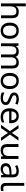

<svg xmlns="http://www.w3.org/2000/svg" viewBox="2516 -3316 810 5882"><g transform="rotate(90 2921.0 -375.0)"><path d="M173 -537Q173 -518 171.5 -498Q170 -478 168 -462H174Q191 -490 217 -508Q243 -526 275 -535.5Q307 -545 341 -545Q406 -545 449.5 -524.5Q493 -504 515 -461Q537 -418 537 -349V0H450V-343Q450 -408 421 -440Q392 -472 330 -472Q270 -472 236 -449.5Q202 -427 187.5 -383.5Q173 -340 173 -277V0H85V-760H173Z M1169 -269Q1169 -202 1151.5 -150.5Q1134 -99 1101.5 -63Q1069 -27 1022.5 -8.5Q976 10 919 10Q866 10 821 -8.5Q776 -27 743 -63Q710 -99 691.5 -150.5Q673 -202 673 -269Q673 -358 703 -419.5Q733 -481 789 -513.5Q845 -546 922 -546Q995 -546 1050.5 -513.5Q1106 -481 1137.5 -419.5Q1169 -358 1169 -269ZM764 -269Q764 -206 780.5 -159.5Q797 -113 832 -88Q867 -63 921 -63Q975 -63 1010 -88Q1045 -113 1061.5 -159.5Q1078 -206 1078 -269Q1078 -333 1061 -378Q1044 -423 1009.5 -447.5Q975 -472 920 -472Q838 -472 801 -418Q764 -364 764 -269Z M1896 -546Q1987 -546 2032 -499.5Q2077 -453 2077 -349V0H1990V-345Q1990 -408 1963.5 -440Q1937 -472 1881 -472Q1803 -472 1769.5 -427Q1736 -382 1736 -296V0H1649V-345Q1649 -387 1637 -415.5Q1625 -444 1601 -458Q1577 -472 1539 -472Q1485 -472 1454 -449.5Q1423 -427 1409.5 -384Q1396 -341 1396 -278V0H1308V-536H1379L1392 -463H1397Q1414 -491 1438.5 -509.5Q1463 -528 1493 -537Q1523 -546 1555 -546Q1617 -546 1658.5 -524Q1700 -502 1719 -456H1724Q1751 -502 1797.5 -524Q1844 -546 1896 -546Z M2709 -269Q2709 -202 2691.5 -150.5Q2674 -99 2641.5 -63Q2609 -27 2562.5 -8.5Q2516 10 2459 10Q2406 10 2361 -8.5Q2316 -27 2283 -63Q2250 -99 2231.5 -150.5Q2213 -202 2213 -269Q2213 -358 2243 -419.5Q2273 -481 2329 -513.5Q2385 -546 2462 -546Q2535 -546 2590.5 -513.5Q2646 -481 2677.5 -419.5Q2709 -358 2709 -269ZM2304 -269Q2304 -206 2320.5 -159.5Q2337 -113 2372 -88Q2407 -63 2461 -63Q2515 -63 2550 -88Q2585 -113 2601.5 -159.5Q2618 -206 2618 -269Q2618 -333 2601 -378Q2584 -423 2549.5 -447.5Q2515 -472 2460 -472Q2378 -472 2341 -418Q2304 -364 2304 -269Z M3197 -148Q3197 -96 3171 -61Q3145 -26 3097 -8Q3049 10 2983 10Q2927 10 2886.5 1Q2846 -8 2815 -24V-104Q2847 -88 2892.5 -74.5Q2938 -61 2985 -61Q3052 -61 3082 -82.5Q3112 -104 3112 -140Q3112 -160 3101 -176Q3090 -192 3061.5 -208Q3033 -224 2980 -244Q2928 -264 2891 -284Q2854 -304 2834 -332Q2814 -360 2814 -404Q2814 -472 2869.5 -509Q2925 -546 3015 -546Q3064 -546 3106.5 -536.5Q3149 -527 3186 -510L3156 -440Q3122 -454 3085 -464Q3048 -474 3009 -474Q2955 -474 2926.5 -456.5Q2898 -439 2898 -409Q2898 -387 2911 -371.5Q2924 -356 2954.5 -341.5Q2985 -327 3036 -307Q3087 -288 3123 -268Q3159 -248 3178 -219.5Q3197 -191 3197 -148Z M3534 -546Q3603 -546 3652.5 -516Q3702 -486 3728.5 -431.5Q3755 -377 3755 -304V-251H3388Q3390 -160 3434.5 -112.5Q3479 -65 3559 -65Q3610 -65 3649.5 -74.5Q3689 -84 3731 -102V-25Q3690 -7 3650 1.5Q3610 10 3555 10Q3479 10 3420.5 -21Q3362 -52 3329.5 -113.5Q3297 -175 3297 -264Q3297 -352 3326.5 -415Q3356 -478 3409.5 -512Q3463 -546 3534 -546ZM3533 -474Q3470 -474 3433.5 -433.5Q3397 -393 3390 -321H3663Q3663 -367 3649 -401Q3635 -435 3606.5 -454.5Q3578 -474 3533 -474Z M3998 -274 3813 -536H3913L4051 -334L4188 -536H4287L4102 -274L4297 0H4197L4051 -214L3903 0H3804Z M4848 -536V0H4776L4763 -71H4759Q4742 -43 4715 -25Q4688 -7 4656 1.5Q4624 10 4589 10Q4525 10 4481.5 -10.5Q4438 -31 4416 -74Q4394 -117 4394 -185V-536H4483V-191Q4483 -127 4512 -95Q4541 -63 4602 -63Q4662 -63 4696.5 -85.5Q4731 -108 4745.5 -151.5Q4760 -195 4760 -257V-536Z M5221 -545Q5319 -545 5366 -502Q5413 -459 5413 -365V0H5349L5332 -76H5328Q5305 -47 5280.5 -27.5Q5256 -8 5224.5 1Q5193 10 5148 10Q5100 10 5061.5 -7Q5023 -24 5001 -59.5Q4979 -95 4979 -149Q4979 -229 5042 -272.5Q5105 -316 5236 -320L5327 -323V-355Q5327 -422 5298 -448Q5269 -474 5216 -474Q5174 -474 5136 -461.5Q5098 -449 5065 -433L5038 -499Q5073 -518 5121 -531.5Q5169 -545 5221 -545ZM5247 -259Q5147 -255 5108.5 -227Q5070 -199 5070 -148Q5070 -103 5097.5 -82Q5125 -61 5168 -61Q5236 -61 5281 -98.5Q5326 -136 5326 -214V-262Z M5737 10Q5693 10 5658.5 -4.5Q5624 -19 5604 -55.5Q5584 -92 5584 -157V-714H5673V-165Q5673 -117 5691.5 -93Q5710 -69 5750 -69Q5772 -69 5795.5 -72.5Q5819 -76 5832 -80V-6Q5818 1 5790.5 5.5Q5763 10 5737 10Z"/></g></svg>

Font: utelugu15
Style: Book
Weight: 400
Designer: Jelle Bosma - Monotype Design Team
Foundry: Monotype Imaging Inc.
Version: Version 2.003